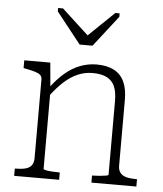

<svg xmlns="http://www.w3.org/2000/svg" viewBox="-55 -840 755 889"><g transform="rotate(5 322.5 -396.0)"><path d="M293 -632H353L465 -776V-792H445L309 -661H344L202 -792H179V-776ZM44 0V-34H47Q73 -34 92 -38.5Q111 -43 121 -55.5Q131 -68 131 -90V-454Q131 -469 122.5 -476.5Q114 -484 97 -489Q80 -494 54 -499L44 -501V-537H165L176 -415L177 -411V-44Q177 -41 189 -38.5Q201 -36 218 -35Q235 -34 249 -34H253V0ZM612 0H403V-33H406Q420 -33 437 -34.5Q454 -36 466.5 -38Q479 -40 479 -43V-386Q479 -427 468 -453Q457 -479 432 -492.5Q407 -506 365 -506Q328 -506 295 -491.5Q262 -477 232 -449.5Q202 -422 173 -383L169 -420Q200 -462 233.5 -490.5Q267 -519 304 -533Q341 -547 380 -547Q428 -547 460 -530.5Q492 -514 508 -480.5Q524 -447 524 -396V-89Q524 -68 534.5 -55.5Q545 -43 564 -38.5Q583 -34 609 -34H612Z"/></g></svg>

Font: Roboto Serif 20pt Thin
Style: Regular
Weight: 250
Version: Version 1.008